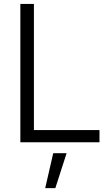

<svg xmlns="http://www.w3.org/2000/svg" viewBox="-20 -727 571 981"><path d="M84 -707H153.3V-62.5H488.3V0H84ZM252 55.7H320.3L262.7 234.4H210.9Z"/></svg>

Font: Pretendard GOV Light
Style: Regular
Weight: 300
Designer: Base glyphs from Inter by Rasmus Andersson; Hangeul glyphs from Noto Sans CJK(Source Han Sans) by Jang Soo-young and Kan
Foundry: Kil Hyung-jin
Version: Version 1.309